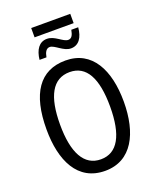

<svg xmlns="http://www.w3.org/2000/svg" viewBox="-178 -1089 974 1201"><g transform="rotate(-20 309.5 -489.0)"><path d="M180 -926H440V-988H180ZM161 -783H207C213 -816 225 -837 248 -837C280 -837 322 -783 371 -783C424 -783 452 -826 458 -892H412C406 -860 397 -839 373 -839C339 -839 301 -891 249 -891C196 -891 168 -847 161 -783ZM567 -358C567 -568 488 -724 311 -724C139 -724 53 -596 53 -359C53 -151 128 10 311 10C488 10 567 -148 567 -358ZM143 -358C143 -546 197 -647 311 -647C422 -647 476 -547 476 -358C476 -168 421 -67 310 -67C199 -67 143 -170 143 -358Z"/></g></svg>

Font: Noto Sans Condensed
Style: Regular
Weight: 400
Width: 3
Designer: Monotype Design Team
Foundry: Monotype Imaging Inc.
Version: Version 2.013